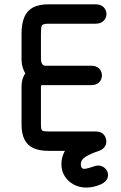

<svg xmlns="http://www.w3.org/2000/svg" viewBox="-20 -700 563 891"><path d="M423 -590Q448 -590 461 -603.5Q474 -617 474 -635Q474 -653 461 -666.5Q448 -680 423 -680Q393 -680 374 -680Q355 -680 337.5 -680Q320 -680 294 -680Q279 -680 268 -680Q257 -680 243 -680Q229 -680 206 -680Q160 -680 132.5 -665Q105 -650 92.5 -619.5Q80 -589 80 -544Q80 -525 80 -502.5Q80 -480 80 -459Q80 -438 80 -426Q80 -400 88.5 -378Q97 -356 112 -339.5Q127 -323 146.5 -314Q166 -305 189 -305Q202 -305 230 -305Q258 -305 290.5 -305Q323 -305 353.5 -305Q384 -305 403 -305Q423 -305 435 -314Q447 -323 451 -336.5Q455 -350 451 -363.5Q447 -377 435 -386Q423 -395 403 -395Q384 -395 357.5 -395Q331 -395 301 -395Q271 -395 242.5 -395Q214 -395 190 -395Q152 -395 127.5 -383.5Q103 -372 91.5 -350Q80 -328 80 -297Q80 -273 80 -241Q80 -209 80 -177Q80 -145 80 -122Q80 -78 94.5 -51Q109 -24 136.5 -12Q164 0 204 0Q216 0 225.5 0Q235 0 249 0Q263 0 288 0Q311 0 350 0Q389 0 423 0Q448 0 460.5 -13.5Q473 -27 473 -45Q473 -63 460.5 -76.5Q448 -90 423 -90Q389 -90 367.5 -90Q346 -90 328.5 -90Q311 -90 288 -90Q263 -90 247 -90Q231 -90 204 -90Q182 -90 176 -94Q170 -98 170 -122Q170 -137 170 -165Q170 -193 170 -227.5Q170 -262 170 -297Q170 -305 175 -305Q180 -305 190 -305Q206 -305 233.5 -305Q261 -305 293 -305Q325 -305 354.5 -305Q384 -305 403 -305Q423 -305 435 -314Q447 -323 451 -336.5Q455 -350 451 -363.5Q447 -377 435 -386Q423 -395 403 -395Q384 -395 356 -395Q328 -395 297 -395Q266 -395 237.5 -395Q209 -395 189 -395Q184 -395 180.5 -398Q177 -401 174.5 -405.5Q172 -410 171 -415.5Q170 -421 170 -426Q170 -444 170 -461Q170 -478 170 -498Q170 -518 170 -544Q170 -572 174 -581Q178 -590 206 -590Q222 -590 233.5 -590Q245 -590 258.5 -590Q272 -590 294 -590Q320 -590 356.5 -590Q393 -590 423 -590ZM437 1Q461 -7 469 -24Q477 -41 471 -58Q465 -75 449 -84Q433 -93 409 -85Q352 -66 321 -42.5Q290 -19 277.5 7Q265 33 265 62Q265 93 280 117Q295 141 320.5 155.5Q346 170 379 170.5Q412 171 449 155Q472 144 478.5 127.5Q485 111 477.5 95Q470 79 453 71.5Q436 64 413 73Q390 81 377.5 83Q365 85 360 79.5Q355 74 355 62Q355 42 376.5 28Q398 14 437 1Z"/></svg>

Font: Tilt Neon
Style: Regular
Weight: 400
Designer: Andy Clymer
Foundry: Andy Clymer
Version: Version 1.000